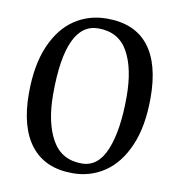

<svg xmlns="http://www.w3.org/2000/svg" viewBox="-75 -708 740 791"><g transform="rotate(10 294.5 -313.0)"><path d="M543 -348Q543 -229 508 -148Q473 -67 413.5 -27Q354 13 280 13Q165 13 105.5 -62.5Q46 -138 46 -280Q46 -399 81 -479.5Q116 -560 175.5 -599.5Q235 -639 310 -639Q426 -639 484.5 -565Q543 -491 543 -348ZM145 -294Q145 -176 185 -104.5Q225 -33 310 -33Q379 -33 412 -114.5Q445 -196 445 -335Q445 -454 406 -523.5Q367 -593 282 -593Q145 -593 145 -294Z"/></g></svg>

Font: Gupter Medium
Style: Regular
Weight: 500
Designer: Octavio Pardo
Version: Version 1.000